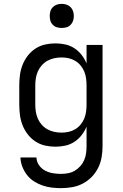

<svg xmlns="http://www.w3.org/2000/svg" viewBox="-20 -753 640 996"><path d="M296 223Q272 223 247.5 220Q223 217 200 209Q177 201 156 187.5Q135 174 120 154.5Q105 135 96 112Q87 89 86 64H169Q170 86 182.5 104Q195 122 214 132Q233 142 254 145.5Q275 149 296 149Q315 149 333.5 145.5Q352 142 368 132.5Q384 123 396.5 109Q409 95 416.5 78Q424 61 426.5 42.5Q429 24 429 5V-96Q419 -72 403 -51.5Q387 -31 365.5 -17Q344 -3 318.5 2.5Q293 8 268 8Q240 8 213.5 2Q187 -4 164 -19Q141 -34 124 -56Q107 -78 97 -103.5Q87 -129 83.5 -156Q80 -183 80 -210V-310Q80 -337 83.5 -364Q87 -391 97 -416.5Q107 -442 124 -464Q141 -486 164 -501Q187 -516 213.5 -522Q240 -528 268 -528Q293 -528 318.5 -522.5Q344 -517 365.5 -503Q387 -489 403 -468.5Q419 -448 429 -424V-520H512V5Q512 34 507 63Q502 92 489 118Q476 144 455.5 165Q435 186 409 199.5Q383 213 354 218Q325 223 296 223ZM299 -65Q318 -65 336 -69Q354 -73 370 -82.5Q386 -92 398 -106.5Q410 -121 417 -138Q424 -155 426.5 -173.5Q429 -192 429 -210V-310Q429 -328 426.5 -346.5Q424 -365 417 -382Q410 -399 398 -413.5Q386 -428 370 -437.5Q354 -447 336 -451Q318 -455 299 -455Q280 -455 261.5 -451Q243 -447 226.5 -438Q210 -429 197 -414.5Q184 -400 176.5 -383Q169 -366 166 -347.5Q163 -329 163 -310V-210Q163 -191 166 -172.5Q169 -154 176.5 -137Q184 -120 197 -105.5Q210 -91 226.5 -82Q243 -73 261.5 -69Q280 -65 299 -65ZM300 -608Q287 -608 275 -611.5Q263 -615 254 -624Q245 -633 241.5 -645Q238 -657 238 -670Q238 -683 241.5 -695Q245 -707 254 -716Q263 -725 275 -729Q287 -733 300 -733Q313 -733 325 -729Q337 -725 346 -716Q355 -707 359 -695Q363 -683 363 -670Q363 -657 359 -645Q355 -633 346 -624Q337 -615 325 -611.5Q313 -608 300 -608Z"/></svg>

Font: Iosevka Fixed Extended
Style: Regular
Weight: 400
Width: 7
Monospace: yes
Designer: Belleve Invis
Foundry: Belleve Invis
Version: Version 24.1.1; ttfautohint (v1.8.4)